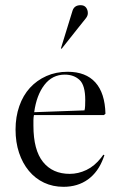

<svg xmlns="http://www.w3.org/2000/svg" viewBox="-20 -711 463 741"><path d="M381 -267H111Q109 -257 109 -247Q109 -237 109 -226Q109 -132 146 -86Q183 -40 249 -40Q282 -40 313.5 -55Q345 -70 370 -102L379 -114L383 -112L379 -101Q359 -47 319.5 -18.5Q280 10 225 10Q184 10 150 -6Q116 -22 91.5 -51.5Q67 -81 53.5 -121.5Q40 -162 40 -211Q40 -260 54.5 -301.5Q69 -343 95.5 -372Q122 -401 159 -417.5Q196 -434 241 -434Q311 -434 348 -393Q385 -352 387 -272ZM230 -423Q182 -423 151.5 -383.5Q121 -344 112 -278L306 -285Q308 -291 308.5 -302.5Q309 -314 309 -325Q309 -382 287 -402.5Q265 -423 230 -423ZM260 -670Q267 -691 291 -691Q305 -691 312 -682Q319 -673 319 -660Q319 -650 311 -640Q303 -630 283 -605L218 -523L215 -524Z"/></svg>

Font: Libre Caslon Display
Style: Regular
Weight: 400
Designer: Pablo Impallari, Rodrigo Fuenzalida
Foundry: Pablo Impallari, Rodrigo Fuenzalida
Version: Version 1.002; ttfautohint (v1.5)